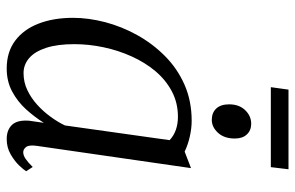

<svg xmlns="http://www.w3.org/2000/svg" viewBox="-178 -714 902 587"><g transform="rotate(90 273.5 -421.0)"><path d="M426.5 -82.5Q423 -58 430 -49.2Q437 -40.5 446 -40.5Q455.5 -40.5 466.5 -48Q477.5 -55.5 491 -69.5L504 -49.5Q500 -42.5 486.5 -28.2Q473 -14 452.2 -2Q431.5 10 405.5 10Q378 10 362.5 -6Q347 -22 349.5 -58L356 -103.5Q338.5 -75.5 314.8 -49.2Q291 -23 260 -6.5Q229 10 190 10Q139.5 10 105 -15.8Q70.5 -41.5 52.8 -87.2Q35 -133 35 -193Q35 -240 48.2 -290.8Q61.5 -341.5 87.5 -388.5Q113.5 -435.5 151.5 -473.5Q189.5 -511.5 239.2 -533.5Q289 -555.5 350 -555.5Q372.5 -555.5 398 -549.8Q423.5 -544 444 -534L494.5 -553.5ZM409 -488Q396 -500.5 377.8 -507Q359.5 -513.5 337.5 -513.5Q295 -513.5 260 -495Q225 -476.5 198.2 -444.8Q171.5 -413 153 -372Q134.5 -331 125 -286Q115.5 -241 115.5 -196.5Q115.5 -145 126.8 -110.5Q138 -76 158 -58.8Q178 -41.5 204 -41.5Q231.5 -41.5 255.8 -53Q280 -64.5 300.5 -83Q321 -101.5 337.2 -123.8Q353.5 -146 364 -168ZM347 -617Q325 -617 312.2 -630.8Q299.5 -644.5 299.5 -670Q299.5 -700.5 317.2 -719Q335 -737.5 359 -737.5Q379 -737.5 391.5 -724.2Q404 -711 404 -687.5Q404 -655 386.5 -636Q369 -617 347 -617ZM254.5 -851.5H498L491.5 -797.5H247Z"/></g></svg>

Font: Merriweather 48pt Light
Style: Italic
Weight: 300
Italic angle: -7.8°
Version: Version 2.101